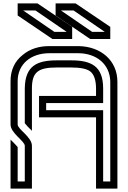

<svg xmlns="http://www.w3.org/2000/svg" viewBox="-20 -1103 748 1123"><path d="M125 -250V-41.7H83.3V-242.7C83.3 -242.7 83.3 -243.8 82.3 -243.8C79.2 -247.9 71.9 -256.2 60.4 -267.7L41.7 -286.5V0H166.7V-250C166.7 -302.5 83.3 -346.2 83.3 -375V-628.1C83.3 -728.5 161.5 -791.7 267.7 -791.7H437.5C543.7 -791.7 622.9 -727.7 625 -626V-41.7H583.3V-458.3H250V-500H583.3V-585.4C583.3 -717.1 512.8 -750 395.8 -750H312.5C198.8 -750 127.2 -719.9 125 -587.5V-382.3C147.9 -353.7 159.4 -347.2 166.7 -337.5V-585.4C166.7 -682 203.8 -708.3 312.5 -708.3H395.8C449 -708.3 485.4 -701 506.3 -686.5C530.2 -668.8 541.7 -634.4 541.7 -583.3V-541.7H208.3V-416.7H541.7V0H666.7V-624C666.7 -749.6 570 -831.1 439.6 -833.3H267.7C207.3 -833.3 155.2 -816.7 113.5 -782.3C65.6 -744.8 41.7 -692.7 41.7 -628.1V-375C41.7 -323.6 125 -278.1 125 -250ZM297.9 -916.7 115.6 -1041.7H187.5L369.8 -916.7ZM199 -1083.3H83.3V-1012.5L286.5 -875H402.1V-945.8ZM518.8 -916.7 336.5 -1041.7H410.4L592.7 -916.7ZM421.9 -1083.3H305.2V-1012.5L507.3 -875H625V-945.8Z"/></svg>

Font: Sportrop
Style: Regular
Weight: 500
Version: Version 0.9